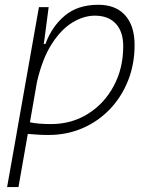

<svg xmlns="http://www.w3.org/2000/svg" viewBox="-20 -547 626 792"><path d="M56.2 224.6H9.3L49.3 -0.5Q48.8 -0.5 48.3 -0.5L49.3 -1.5L140.6 -517.6H180.7L162.1 -375.5L160.2 -365.7H167.5Q193.8 -437.5 247.3 -482.4Q300.8 -527.3 385.7 -527.3Q457 -527.3 496.1 -484.1Q535.2 -440.9 535.2 -361.3Q535.2 -282.2 508.3 -214.6Q481.4 -147 433.3 -96.7Q385.3 -46.4 320.6 -18.3Q255.9 9.8 179.7 9.8Q158.2 9.8 137.2 8.5Q116.2 7.3 94.7 5.4ZM103.5 -42.5Q137.7 -35.2 190.4 -35.2Q275.4 -35.2 342.8 -77.4Q410.2 -119.6 449.2 -192.4Q488.3 -265.1 488.3 -356.4Q488.3 -416.5 457.5 -449.5Q426.8 -482.4 371.1 -482.4Q325.2 -482.4 278.3 -453.9Q231.4 -425.3 192.9 -364.7Q154.3 -304.2 132.3 -208Z"/></svg>

Font: Cascadia Mono PL ExtraLight
Style: Italic
Weight: 200
Italic angle: -10°
Monospace: yes
Designer: Aaron Bell
Foundry: Saja Typeworks
Version: Version 2404.023; ttfautohint (v1.8.4)